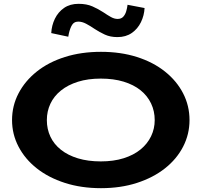

<svg xmlns="http://www.w3.org/2000/svg" viewBox="-20 -971 1054 1004"><path d="M508 13Q405 13 319.5 -14.5Q234 -42 172.5 -90.5Q111 -139 77 -204Q43 -269 43 -343Q43 -418 77 -483Q111 -548 172.5 -597Q234 -646 319.5 -673Q405 -700 508 -700Q611 -700 696 -673Q781 -646 842.5 -597Q904 -548 937.5 -483Q971 -418 971 -343Q971 -269 937.5 -204Q904 -139 842.5 -90.5Q781 -42 696 -14.5Q611 13 508 13ZM507 -127Q574 -127 626.5 -143.5Q679 -160 715 -189.5Q751 -219 770 -258.5Q789 -298 789 -343Q789 -390 770 -430Q751 -470 715 -499Q679 -528 626.5 -544Q574 -560 507 -560Q440 -560 387.5 -543.5Q335 -527 298.5 -497.5Q262 -468 243.5 -428.5Q225 -389 225 -343Q225 -296 243.5 -256.5Q262 -217 298.5 -188Q335 -159 387.5 -143Q440 -127 507 -127ZM594 -777Q557 -777 528.5 -790Q500 -803 476 -819Q451 -836 430 -847Q409 -858 389 -858Q365 -858 353.5 -835Q342 -812 337 -779L248 -798Q250 -838 267 -873Q284 -908 315 -929.5Q346 -951 391 -951Q433 -951 463.5 -937.5Q494 -924 520 -907Q542 -892 560 -882Q578 -872 595 -872Q614 -872 624.5 -883.5Q635 -895 640 -912Q645 -929 647 -946L736 -929Q734 -890 717 -855Q700 -820 669 -798.5Q638 -777 594 -777Z"/></svg>

Font: BioRhyme SemiExpanded ExtraBold
Style: Regular
Weight: 800
Width: 6
Designer: Aoife Mooney
Foundry: Aoife Mooney Type
Version: Version 1.600;gftools[0.9.33]